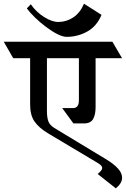

<svg xmlns="http://www.w3.org/2000/svg" viewBox="-74 -884 684 1044"><path d="M403.8 -657.2 456.1 -567.4H-2L-53.7 -657.2ZM537.1 -657.2 589.8 -567.4H150.9L98.6 -657.2ZM181.2 -617.2V-280.8Q181.2 -246.1 188.7 -224.9Q196.3 -203.6 221.7 -188L504.4 -17.1Q542.5 5.9 566.2 31Q589.8 56.2 589.8 82.5Q589.8 112.8 555.7 140.1L457 62Q481.9 42 481.9 29.3Q481.9 16.6 456.5 1.5L184.6 -160.6Q137.2 -189.5 113.5 -223.6Q89.8 -257.8 89.8 -315.9V-617.2ZM445.8 -618.2V-300.8Q445.8 -261.2 432.4 -237.1Q418.9 -212.9 382.8 -212.9H325.2L264.2 -296.4H323.2Q355 -296.4 355 -338.4V-618.2ZM71.8 -838.4 93.3 -860.8Q122.1 -819.3 165 -792Q208 -764.6 243.2 -764.6Q286.6 -764.6 324 -789.1Q361.3 -813.5 382.8 -863.8L478 -803.2Q452.6 -741.7 400.6 -712.6Q348.6 -683.6 288.6 -683.6Q267.6 -683.6 238 -698.5Q208.5 -713.4 177 -737.1Q145.5 -760.7 117.4 -787.6Q89.4 -814.5 71.8 -838.4Z"/></svg>

Font: Annapurna SIL
Style: Bold
Weight: 700
Designer: Peter Martin, Annie Olsen
Foundry: SIL International
Version: Version 2.000